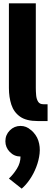

<svg xmlns="http://www.w3.org/2000/svg" viewBox="-20 -720 308 1142"><path d="M238 -100H263V0H205Q136 0 99 -26.5Q62 -53 47.5 -97.5Q33 -142 33 -196V-700H193V-196Q193 -176 195 -153.5Q197 -131 206.5 -115.5Q216 -100 238 -100ZM102 211Q65 211 38.5 184Q12 157 12 120Q12 82 38.5 55.5Q65 29 102 29Q137 29 163 53V52Q196 80 208 116.5Q220 153 215.5 193.5Q211 234 195.5 274Q180 314 157 347.5Q134 381 109 402L33 342Q59 318 80.5 283.5Q102 249 102 211Z"/></svg>

Font: Epunda Sans ExtraBold
Style: Regular
Weight: 800
Designer: Simon Atzbach
Foundry: typofactur
Version: Version 2.204; ttfautohint (v1.8.4.7-5d5b)